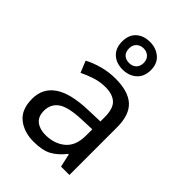

<svg xmlns="http://www.w3.org/2000/svg" viewBox="-239 -923 1038 1038"><g transform="rotate(45 280.5 -403.5)"><path d="M288 -545Q386 -545 433 -502Q480 -459 480 -365V0H416L399 -76H395Q360 -32 321.5 -11Q283 10 215 10Q142 10 94 -28.5Q46 -67 46 -149Q46 -229 109 -272.5Q172 -316 303 -320L394 -323V-355Q394 -422 365 -448Q336 -474 283 -474Q241 -474 203 -461.5Q165 -449 132 -433L105 -499Q140 -518 188 -531.5Q236 -545 288 -545ZM314 -259Q214 -255 175.5 -227Q137 -199 137 -148Q137 -103 164.5 -82Q192 -61 235 -61Q303 -61 348 -98.5Q393 -136 393 -214V-262ZM280 -606Q231 -606 201 -634Q171 -662 171 -712Q171 -762 201 -789.5Q231 -817 280 -817Q327 -817 359 -789.5Q391 -762 391 -713Q391 -662 359.5 -634Q328 -606 280 -606ZM280 -656Q305 -656 320.5 -671Q336 -686 336 -712Q336 -738 320 -753Q304 -768 280 -768Q256 -768 240 -753Q224 -738 224 -712Q224 -686 238.5 -671Q253 -656 280 -656Z"/></g></svg>

Font: Noto Sans Nabataean
Style: Regular
Weight: 400
Designer: Monotype Design Team
Foundry: Monotype Imaging Inc.
Version: Version 2.001; ttfautohint (v1.8.4.7-5d5b)